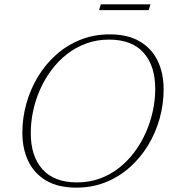

<svg xmlns="http://www.w3.org/2000/svg" viewBox="-20 -850 782 880"><path d="M121 -239.5Q121 -134 174.8 -74Q228.5 -14 333 -14Q388.5 -14 436.5 -31.2Q484.5 -48.5 524.2 -79.5Q564 -110.5 595 -151.5Q626 -192.5 647.5 -240.5Q669 -288.5 680.2 -340Q691.5 -391.5 691.5 -442.5Q691.5 -548.5 638 -608.5Q584.5 -668.5 479.5 -668.5Q424 -668.5 376 -651Q328 -633.5 288.2 -602.8Q248.5 -572 217.2 -530.8Q186 -489.5 164.5 -441.5Q143 -393.5 132 -342.2Q121 -291 121 -239.5ZM730 -440.5Q730 -373 711.8 -307.2Q693.5 -241.5 659 -184.5Q624.5 -127.5 575.2 -83.5Q526 -39.5 464.2 -14.8Q402.5 10 330 10Q247 10 192 -22.2Q137 -54.5 109.8 -111.2Q82.5 -168 82.5 -242Q82.5 -309.5 100.8 -375Q119 -440.5 153.5 -497.8Q188 -555 237 -598.8Q286 -642.5 348 -667.5Q410 -692.5 482.5 -692.5Q565.5 -692.5 620.5 -660.2Q675.5 -628 702.8 -571Q730 -514 730 -440.5ZM434 -803.5 442 -830H669.5L661.5 -803.5Z"/></svg>

Font: Newsreader ExtraLight
Style: Italic
Weight: 250
Italic angle: -17°
Designer: Hugues Gentile
Foundry: Production Type
Version: Version 1.003